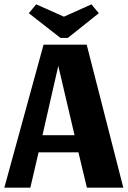

<svg xmlns="http://www.w3.org/2000/svg" viewBox="-23 -866 590 886"><path d="M339 -163H155L117 0H-3L178 -660H377L546 0H378ZM173 -242H321L246 -562ZM256 -691 110 -805 144 -846 272 -789 399 -846 433 -805 290 -691Z"/></svg>

Font: Sansita
Style: Bold
Weight: 700
Designer: Pablo Cosgaya
Foundry: Omnibus-Type
Version: Version 1.006